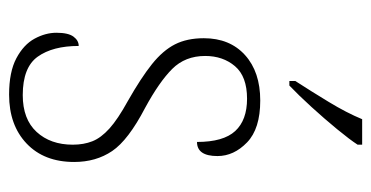

<svg xmlns="http://www.w3.org/2000/svg" viewBox="-217 -589 816 422"><g transform="rotate(90 191.0 -378.0)"><path d="M188 10Q138 10 108 -6Q78 -22 65 -46Q52 -70 52 -94Q52 -120 60.5 -131.5Q69 -143 81 -143Q81 -86 104.5 -53Q128 -20 189 -20Q242 -20 270 -50.5Q298 -81 298 -130Q298 -154 290.5 -173Q283 -192 262.5 -210.5Q242 -229 202 -251Q151 -280 121 -304Q91 -328 77.5 -354.5Q64 -381 64 -418Q64 -475 101 -508.5Q138 -542 201 -542Q263 -542 293 -513Q323 -484 323 -448Q323 -403 292 -403Q292 -461 268 -487Q244 -513 197 -513Q148 -513 125.5 -486.5Q103 -460 103 -421Q103 -377 131.5 -348.5Q160 -320 217 -289Q288 -252 312 -216.5Q336 -181 336 -133Q336 -67 295.5 -28.5Q255 10 188 10ZM158 -619Q180 -653 204 -692.5Q228 -732 242 -766H298V-756Q287 -739 264 -711Q241 -683 215 -654.5Q189 -626 168 -606H158Z"/></g></svg>

Font: Noto Serif Lao SemiCondensed ExtraLight
Style: Regular
Weight: 200
Width: 4
Designer: Monotype Design Team
Foundry: Monotype Imaging Inc.
Version: Version 2.003; ttfautohint (v1.8.4.7-5d5b)